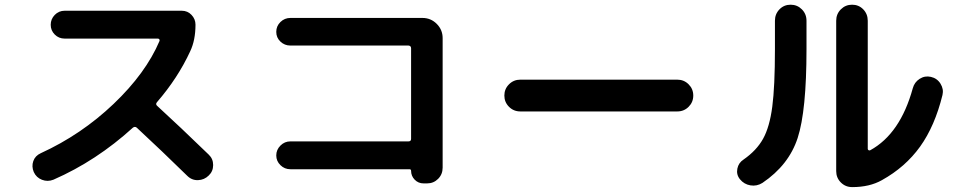

<svg xmlns="http://www.w3.org/2000/svg" viewBox="-20 -762 4040 808"><path d="M205.1 -5.9Q180.7 3.9 156.7 -5.4Q132.8 -14.6 122.1 -38.1Q112.3 -61.5 120.1 -84Q127.9 -106.4 151.4 -117.2Q322.3 -195.3 458 -324.7Q593.8 -454.1 651.4 -589.8Q652.3 -593.8 650.4 -596.7Q648.4 -599.6 643.6 -599.6H252Q227.5 -599.6 210.4 -616.7Q193.4 -633.8 193.4 -657.7Q193.4 -681.6 210.4 -699.2Q227.5 -716.8 252 -716.8H745.1Q769.5 -716.8 786.1 -699.2Q802.7 -681.6 802.7 -658.2Q802.7 -592.8 780.3 -545.9Q728.5 -433.6 640.6 -332Q632.8 -323.2 642.6 -315.4Q735.4 -230.5 858.4 -111.3Q877 -93.8 877 -67.4Q877 -41 858.4 -23.4Q839.8 -4.9 813.5 -3.9Q787.1 -2.9 767.6 -22.5Q664.1 -124 555.7 -224.6Q547.9 -231.4 539.1 -224.6Q385.7 -85 205.1 -5.9Z M1699.2 -167Q1710 -167 1710 -177.7V-558.6Q1710 -569.3 1699.2 -570.3H1202.1Q1177.7 -570.3 1160.2 -586.9Q1142.6 -603.5 1142.6 -627.9Q1142.6 -652.3 1160.2 -669.4Q1177.7 -686.5 1202.1 -686.5H1757.8Q1793 -686.5 1817.9 -661.6Q1842.8 -636.7 1842.8 -601.6V-56.6Q1842.8 -28.3 1823.7 -9.3Q1804.7 9.8 1777.3 9.8H1762.7Q1740.2 9.8 1725.1 -5.9Q1710 -21.5 1710 -43Q1710 -49.8 1703.1 -49.8H1202.1Q1177.7 -49.8 1160.2 -66.9Q1142.6 -84 1142.6 -107.9Q1142.6 -131.8 1160.2 -149.4Q1177.7 -167 1202.1 -167Z M2169.9 -293Q2141.6 -293 2122.1 -312.5Q2102.5 -332 2102.5 -359.9Q2102.5 -387.7 2122.1 -407.2Q2141.6 -426.8 2169.9 -426.8H2830.1Q2858.4 -426.8 2877.9 -407.2Q2897.5 -387.7 2897.5 -359.9Q2897.5 -332 2877.9 -312.5Q2858.4 -293 2830.1 -293Z M3566.4 25.4Q3538.1 25.4 3518.6 5.9Q3499 -13.7 3499 -42V-674.8Q3499 -703.1 3518.6 -722.7Q3538.1 -742.2 3565.9 -742.2Q3593.8 -742.2 3612.8 -722.7Q3631.8 -703.1 3631.8 -674.8V-135.7Q3631.8 -131.8 3635.3 -129.9Q3638.7 -127.9 3642.6 -129.9Q3768.6 -199.2 3821.3 -390.6Q3828.1 -416 3850.1 -430.2Q3872.1 -444.3 3897.5 -438.5Q3923.8 -432.6 3938 -409.7Q3952.1 -386.7 3946.3 -362.3Q3914.1 -231.4 3852.1 -145Q3790 -58.6 3691.4 -3.9Q3639.6 25.4 3566.4 25.4ZM3188.5 7.8Q3165 22.5 3138.2 18.1Q3111.3 13.7 3093.8 -7.8Q3078.1 -27.3 3083 -52.2Q3087.9 -77.1 3109.4 -90.8Q3164.1 -128.9 3191.4 -178.2Q3218.8 -227.5 3230 -313Q3241.2 -398.4 3241.2 -554.7V-674.8Q3241.2 -703.1 3260.3 -722.7Q3279.3 -742.2 3307.1 -742.2Q3335 -742.2 3354.5 -722.7Q3374 -703.1 3374 -674.8V-554.7Q3374 -295.9 3336.9 -181.6Q3299.8 -67.4 3188.5 7.8Z"/></svg>

Font: Rounded-X Mgen+ 2m bold
Style: Bold
Weight: 700
Designer: [Source Han Sans]
Ryoko NISHIZUKA  (kana & ideographs); Paul D. Hunt (Latin, Greek & Cyrillic); Wenlong ZHANG  (bopomofo
Version: Version 1.059.20150602